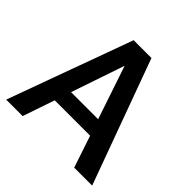

<svg xmlns="http://www.w3.org/2000/svg" viewBox="-177 -843 998 998"><g transform="rotate(45 322.5 -343.5)"><path d="M5 0H126L186 -176H446L505 0H637L386 -687H255ZM216 -266 316 -560 415 -266Z"/></g></svg>

Font: Ronzino Medium
Style: Regular
Weight: 500
Designer: Nunzio Mazzaferro
Foundry: Collletttivo
Version: Version 1.000;Glyphs 3.3 (3337)